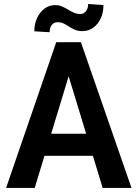

<svg xmlns="http://www.w3.org/2000/svg" viewBox="-20 -917 670 937"><path d="M332 -600.6 149.4 0H9.8L254.4 -710.9H342.8ZM481 0 297.9 -600.6 286.1 -710.9H375L621.6 0ZM478.5 -264.2V-156.7H125V-264.2ZM410.2 -897.5 484.9 -892.1Q484.9 -856.4 471.7 -827.6Q458.5 -798.8 435.3 -782Q412.1 -765.1 382.3 -765.1Q360.8 -765.1 345.5 -771.7Q330.1 -778.3 317.4 -786.9Q304.7 -795.4 291.3 -802Q277.8 -808.6 260.3 -808.6Q244.1 -808.6 233.2 -795.7Q222.2 -782.7 222.2 -759.8L147.5 -764.2Q147.5 -799.3 160.6 -828.4Q173.8 -857.4 197 -874.8Q220.2 -892.1 249.5 -892.1Q267.6 -892.1 282.7 -885.5Q297.9 -878.9 311.8 -870.4Q325.7 -861.8 340.3 -855.2Q355 -848.6 372.1 -848.6Q387.7 -848.6 398.9 -861.8Q410.2 -875 410.2 -897.5Z"/></svg>

Font: Roboto SemiCondensed SemiBold
Style: Regular
Weight: 600
Width: 4
Designer: Christian Robertson
Foundry: Google
Version: Version 3.009; 2024